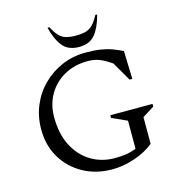

<svg xmlns="http://www.w3.org/2000/svg" viewBox="-124 -971 1017 1090"><g transform="rotate(-15 384.0 -426.0)"><path d="M403 10Q307 10 231.5 -32Q156 -74 113 -146.5Q70 -219 70 -312Q70 -389 97.5 -454Q125 -519 174.5 -567.5Q224 -616 288 -643Q352 -670 426 -670Q478 -670 515 -664Q552 -658 581 -647Q610 -636 639 -622L644 -457H628L563 -569Q521 -598 491.5 -609Q462 -620 424 -620Q347 -620 287 -586.5Q227 -553 193 -494.5Q159 -436 159 -362Q159 -262 195.5 -192Q232 -122 294 -85Q356 -48 432 -48Q465 -48 495.5 -52Q526 -56 559 -69V-234L470 -274V-290H718V-274L649 -231V-74Q603 -36 535.5 -13Q468 10 403 10ZM400 -710Q336 -710 303.5 -751Q271 -792 254 -862H265Q284 -826 301.5 -808Q319 -790 342.5 -783.5Q366 -777 400 -777Q434 -777 457 -783.5Q480 -790 498 -808Q516 -826 535 -862H546Q528 -792 496 -751Q464 -710 400 -710Z"/></g></svg>

Font: Spectral
Style: Regular
Weight: 400
Designer: Jean-Baptiste Levee
Foundry: Production Type
Version: Version 2.001